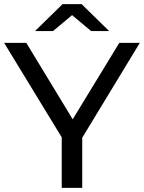

<svg xmlns="http://www.w3.org/2000/svg" viewBox="-24 -907 695 927"><path d="M324 -834 416 -757H503L370 -887H278L145 -757H232ZM651 -700H552L327 -331L103 -700H-4L274 -244V0H373V-242Z"/></svg>

Font: AWKNG-Font Medium
Style: Regular
Weight: 500
Designer: Awakening Church
Foundry: Awakening Church
Version: Version 1.700;PS 001.700;hotconv 1.0.88;makeotf.lib2.5.64775